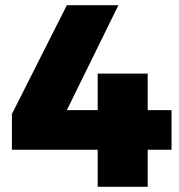

<svg xmlns="http://www.w3.org/2000/svg" viewBox="-20 -721 690 741"><path d="M26 -143V-281L238 -701H437L238 -296H357V-437H550V-296H642V-143H550V0H357V-143Z"/></svg>

Font: Trueno
Style: ExBd
Weight: 800
Designer: Julieta Ulanovsky
Foundry: Julieta Ulanovsky
Version: Version 3.001b